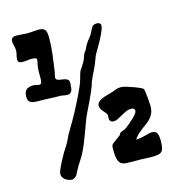

<svg xmlns="http://www.w3.org/2000/svg" viewBox="-107 -794 812 894"><g transform="rotate(-15 299.0 -346.5)"><path d="M446.8 -653.8Q448.2 -651.9 448.2 -647.9Q448.2 -640.1 444.3 -629.2Q440.4 -618.2 434.3 -605.5Q428.2 -592.8 420.9 -579.3Q413.6 -565.9 406.7 -554.2Q399.9 -542.5 394.3 -533Q388.7 -523.4 386.2 -518.1Q377.4 -493.2 371.1 -478.3Q364.7 -463.4 359.1 -452.6Q353.5 -441.9 348.4 -431.4Q343.3 -420.9 336.9 -404.8Q332 -385.7 322.3 -363.3Q312.5 -340.8 301.3 -317.6Q290 -294.4 279.3 -272.2Q268.6 -250 262.2 -231.9Q252.9 -207 245.1 -185.3Q237.3 -163.6 229.2 -143.6Q221.2 -123.5 212.2 -104.7Q203.1 -85.9 190.9 -66.9Q183.6 -56.6 177.2 -45.9Q170.9 -35.2 166 -25.6Q161.1 -16.1 157.5 -8.8Q153.8 -1.5 150.9 1Q144 7.8 138.7 9Q133.3 10.3 131.8 11.2Q126.5 11.2 118.2 9Q109.9 6.8 102.3 2Q94.7 -2.9 89.4 -10.7Q84 -18.6 84 -29.8Q84 -35.6 90.8 -51.5Q97.7 -67.4 107.4 -85.9Q117.2 -104.5 127.4 -122.1Q137.7 -139.6 145 -149.9Q153.3 -162.1 160.2 -178.2Q167 -194.3 176.8 -210Q189.5 -230.5 202.6 -253.7Q215.8 -276.9 228.5 -300.8Q241.2 -324.7 252.7 -348.4Q264.2 -372.1 273.9 -394Q278.8 -404.3 282.2 -413.8Q285.6 -423.3 288.1 -432.4Q290.5 -441.4 293 -450.2Q295.4 -459 298.8 -467.8Q303.7 -474.1 310.5 -484.6Q317.4 -495.1 324.2 -507.8Q329.1 -517.6 333 -530.5Q336.9 -543.5 348.1 -556.2Q354.5 -571.3 359.9 -580.1Q365.2 -588.9 369.9 -595Q374.5 -601.1 378.7 -605.7Q382.8 -610.4 387.2 -617.2Q393.1 -627.4 396.7 -635.7Q400.4 -644 404.3 -649.9Q408.2 -655.8 413.6 -658.9Q418.9 -662.1 428.2 -662.1Q435.5 -662.1 440.7 -659.7Q445.8 -657.2 446.8 -653.8ZM237.8 -414.1Q237.8 -376 212.9 -376Q203.1 -376 193.6 -377.9Q184.1 -379.9 183.1 -379.9Q168 -379.9 156.2 -380.4Q144.5 -380.9 132.8 -381.3Q121.1 -381.8 107.9 -382.3Q94.7 -382.8 77.1 -382.8Q65.9 -382.8 56.4 -383.5Q46.9 -384.3 39.6 -387.5Q32.2 -390.6 28.1 -397.2Q23.9 -403.8 23.9 -416Q23.9 -439.5 34.9 -449.7Q45.9 -460 70.8 -460Q76.2 -460 84 -457.5Q91.8 -455.1 98.1 -455.1Q105.5 -455.1 107.9 -461.9Q110.4 -468.8 110.6 -480Q110.8 -491.2 110.6 -505.4Q110.4 -519.5 111.8 -534.2Q111.8 -536.1 112.8 -541.3Q113.8 -546.4 115 -552.2Q116.2 -558.1 117.2 -563.5Q118.2 -568.8 118.2 -571.8Q118.2 -577.1 110.4 -579.1Q102.5 -581.1 95.2 -581.1Q84.5 -581.1 73 -579.6Q61.5 -578.1 51.8 -578.1Q40 -578.1 33.9 -581.3Q27.8 -584.5 27.8 -595.2Q27.8 -605.5 31 -616.7Q34.2 -627.9 34.2 -636.2Q34.2 -650.9 30.5 -662.8Q26.9 -674.8 26.9 -684.1Q26.9 -691.4 32.2 -697.8Q37.6 -704.1 54.2 -704.1Q65.9 -704.1 81.3 -702.6Q96.7 -701.2 111.8 -701.2Q123 -701.2 135.3 -702.6Q147.5 -704.1 158.2 -704.1Q169.4 -704.1 177 -701.9Q184.6 -699.7 189.5 -694.3Q194.3 -689 196.3 -679.4Q198.2 -669.9 198.2 -654.8Q198.2 -615.7 193.6 -578.6Q189 -541.5 183.1 -500Q181.6 -489.3 179.2 -481.7Q176.8 -474.1 176.8 -467.8Q176.8 -461.4 181.4 -458.3Q186 -455.1 192.9 -453.6Q199.7 -452.1 207.8 -451.2Q215.8 -450.2 222.7 -448Q229.5 -445.8 234.1 -441.4Q238.8 -437 238.8 -428.2Q238.8 -424.8 238.8 -421.6Q238.8 -418.5 237.8 -414.1ZM571.8 -225.1Q571.8 -206.5 566.4 -193.4Q561 -180.2 552.2 -169.9Q543.5 -159.7 532.5 -151.6Q521.5 -143.6 509.8 -134.8Q498 -126 486.8 -116Q475.6 -106 466.8 -91.8Q479 -91.8 490.2 -94Q501.5 -96.2 511.5 -98.9Q521.5 -101.6 530.5 -103.8Q539.6 -106 546.9 -106Q553.2 -106 558.6 -104Q564 -102.1 567.9 -96.9Q571.8 -91.8 574 -82.5Q576.2 -73.2 576.2 -59.1Q576.2 -38.1 573.7 -25.4Q571.3 -12.7 564.7 -6.1Q558.1 0.5 546.1 2.7Q534.2 4.9 515.1 4.9Q496.6 4.9 483.2 3.9Q469.7 2.9 462.9 2.9H426.8Q406.7 2.9 392.3 2Q377.9 1 368.7 -6.3Q359.4 -13.7 355.2 -29.8Q351.1 -45.9 351.1 -76.2Q351.1 -86.4 352.1 -91.3Q353 -96.2 357.4 -100.6Q361.8 -105 370.8 -111.1Q379.9 -117.2 396 -129.9Q399.9 -132.3 400.9 -136Q401.9 -139.6 404.8 -142.1Q412.6 -146.5 420.9 -149.2Q429.2 -151.9 436 -157.2Q446.8 -165 457.8 -174.6Q468.8 -184.1 477.8 -193.1Q486.8 -202.1 492.4 -209.7Q498 -217.3 498 -221.2Q498 -230 493.4 -233.4Q488.8 -236.8 481 -236.8Q467.8 -236.8 455.6 -231.2Q443.4 -225.6 431.9 -219Q420.4 -212.4 409.9 -206.8Q399.4 -201.2 389.2 -201.2Q377.9 -201.2 373 -206.8Q368.2 -212.4 368.2 -220.2Q368.2 -223.1 368.7 -226.6Q369.1 -230 369.1 -233.9Q369.1 -239.7 364.5 -245.8Q359.9 -252 354 -258.5Q348.1 -265.1 343.5 -272.5Q338.9 -279.8 338.9 -288.1Q338.9 -299.3 346.7 -306.6Q354.5 -314 365.7 -318.8Q377 -323.7 389.4 -326.9Q401.9 -330.1 411.1 -333Q425.3 -337.4 435.3 -341.8Q445.3 -346.2 459 -346.2Q463.4 -346.2 469.2 -345.5Q475.1 -344.7 481.9 -342.8Q487.8 -340.8 500.2 -336.9Q512.7 -333 525.9 -328.1Q539.1 -323.2 549.8 -318.1Q560.5 -313 563 -309.1Q564.5 -306.2 565.9 -294.9Q567.4 -283.7 568.8 -270Q570.3 -256.3 571 -243.7Q571.8 -231 571.8 -225.1Z"/></g></svg>

Font: Freckle Face
Style: Regular
Weight: 400
Designer: Astigmatic (AOETI)
Foundry: Astigmatic (AOETI)
Version: Version 1.000